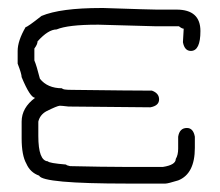

<svg xmlns="http://www.w3.org/2000/svg" viewBox="-20 -465 540 472"><path d="M228.5 -445.3H234.4Q351.6 -441.4 365.2 -441.4H414.1Q472.7 -441.4 472.7 -388.7Q472.7 -339.8 449.2 -339.8Q433.6 -339.8 429.7 -361.3Q429.7 -367.7 431.6 -394.5Q427.2 -394.5 419.9 -400.4H363.3Q235.4 -404.3 222.7 -404.3H218.8Q147 -404.3 119.1 -392.6Q98.6 -392.6 72.3 -363.3Q72.3 -356 64.5 -345.7V-316.4Q69.8 -304.2 78.1 -271.5Q96.7 -248 132.8 -248Q132.8 -244.1 156.2 -244.1Q307.6 -242.2 353.5 -242.2Q371.1 -235.8 371.1 -220.7Q371.1 -205.1 349.6 -201.2Q313 -201.2 148.4 -203.1Q131.3 -205.1 127 -205.1Q120.1 -204.6 93.8 -191.4Q78.1 -182.6 74.2 -166V-130.9Q74.2 -69.8 97.7 -68.4Q100.1 -64 142.6 -60.5Q142.6 -58.6 152.3 -56.6Q236.3 -54.7 281.2 -54.7H380.9Q412.1 -59.6 412.1 -74.2Q418 -84 418 -99.6V-128.9Q421.4 -150.4 439.5 -150.4Q455.1 -150.4 459 -128.9V-101.6Q459 -37.6 418 -21.5Q392.6 -13.7 386.7 -13.7H293Q84.5 -13.7 76.2 -33.2Q54.2 -41 44.9 -62.5Q33.2 -83 33.2 -125V-166Q33.2 -200.2 66.4 -224.6Q54.2 -224.6 33.2 -275.4Q33.2 -283.2 23.4 -308.6V-339.8Q23.4 -364.7 43 -398.4Q47.4 -398.4 82 -425.8Q128.4 -445.3 228.5 -445.3Z"/></svg>

Font: CEF Fonts CJK Mono
Style: Regular
Weight: 400
Designer: PartyBoss (派对大魔王)
Version: Release 2.25